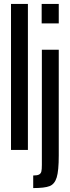

<svg xmlns="http://www.w3.org/2000/svg" viewBox="-20 -763 356 977"><path d="M36 0V-743H122V0ZM192 -644V-743H279V-644ZM193 76V-510H279V28Q279 106 268.5 140Q258 174 232.5 184Q207 194 149 194V130Q170 130 179 125Q188 120 190.5 109.5Q193 99 193 76Z"/></svg>

Font: Saira Ultra Condensed SemiBold
Style: Regular
Weight: 600
Width: 1
Designer: Hector Gatti with collaboration of the Omnibus-Type team
Foundry: Omnibus-Type
Version: Version 1.001; ttfautohint (v1.8)